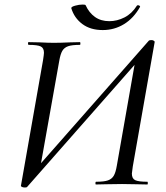

<svg xmlns="http://www.w3.org/2000/svg" viewBox="-20 -810 731 843"><path d="M72 5 169 -546Q173 -572 173 -578Q173 -599 159 -606Q145 -613 106 -613Q103 -613 103 -619Q103 -625 105 -625L154 -624Q192 -622 216 -622Q246 -622 288 -624L331 -625Q333 -625 333 -619Q333 -613 331 -613Q296 -613 279 -607Q262 -601 253.5 -586.5Q245 -572 240 -542L155 -65H135L634 -632Q637 -634 646 -634Q651 -634 655.5 -631Q660 -628 659 -625L563 -79Q559 -53 559 -48Q559 -26 573.5 -19Q588 -12 627 -12Q629 -12 629 -6Q629 0 627 0Q597 0 579 -1L516 -2L445 -1Q429 0 401 0Q399 0 399 -6Q399 -12 402 -12Q437 -12 454 -18Q471 -24 479.5 -38.5Q488 -53 493 -83L576 -555H597L98 12Q96 13 92 13Q88 13 86 13Q81 13 76 10.5Q71 8 72 5ZM293 -774Q292 -780 309.5 -785Q327 -790 343 -790Q355 -790 356 -787Q371 -754 397 -735.5Q423 -717 460 -717Q494 -717 526.5 -733.5Q559 -750 581 -785Q582 -787 586 -787Q590 -787 593 -784.5Q596 -782 595 -780Q567 -730 524.5 -704Q482 -678 431 -678Q377 -678 341.5 -704.5Q306 -731 293 -774Z"/></svg>

Font: Cormorant Garamond Medium
Style: Italic
Weight: 500
Italic angle: -10°
Designer: Christian Thalmann (Catharsis Fonts)
Foundry: Catharsis Fonts
Version: Version 4.000